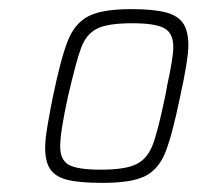

<svg xmlns="http://www.w3.org/2000/svg" viewBox="-20 -716 433 421"><path d="M79 -392Q79 -410 84 -439.5Q89 -469 96 -504Q114 -591 129.5 -628.5Q145 -666 175 -681Q205 -696 268 -696Q316 -696 343 -689Q370 -682 381.5 -665Q393 -648 393 -617Q393 -586 375 -504Q357 -417 342 -380.5Q327 -344 297.5 -329.5Q268 -315 205 -315Q155 -315 128.5 -321.5Q102 -328 90.5 -344.5Q79 -361 79 -392ZM342 -504Q344 -512 346 -526Q352 -553 356 -576.5Q360 -600 360 -613Q360 -643 340.5 -654Q321 -665 270 -665Q216 -665 192.5 -653Q169 -641 158 -611.5Q147 -582 129 -504Q112 -427 112 -395Q112 -365 131 -354.5Q150 -344 201 -344Q255 -344 279 -356Q303 -368 314.5 -397.5Q326 -427 342 -504Z"/></svg>

Font: Saira Semi Condensed Thin
Style: Italic
Weight: 100
Width: 4
Italic angle: -12°
Designer: Hector Gatti with collaboration of the Omnibus-Type team
Foundry: Omnibus-Type
Version: Version 1.001; ttfautohint (v1.8)